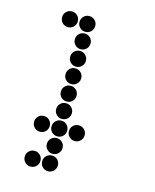

<svg xmlns="http://www.w3.org/2000/svg" viewBox="-129 -782 859 1064"><g transform="rotate(15 300.0 -250.0)"><path d="M149 -695Q131 -695 118 -682Q105 -669 105 -651V-649Q105 -631 118 -618Q131 -605 149 -605H151Q169 -605 182 -618Q195 -631 195 -649V-651Q195 -669 182 -682Q169 -695 151 -695ZM249 -695Q231 -695 218 -682Q205 -669 205 -651V-649Q205 -631 218 -618Q231 -605 249 -605H251Q269 -605 282 -618Q295 -631 295 -649V-651Q295 -669 282 -682Q269 -695 251 -695ZM249 -595Q231 -595 218 -582Q205 -569 205 -551V-549Q205 -531 218 -518Q231 -505 249 -505H251Q269 -505 282 -518Q295 -531 295 -549V-551Q295 -569 282 -582Q269 -595 251 -595ZM249 -495Q231 -495 218 -482Q205 -469 205 -451V-449Q205 -431 218 -418Q231 -405 249 -405H251Q269 -405 282 -418Q295 -431 295 -449V-451Q295 -469 282 -482Q269 -495 251 -495ZM249 -395Q231 -395 218 -382Q205 -369 205 -351V-349Q205 -331 218 -318Q231 -305 249 -305H251Q269 -305 282 -318Q295 -331 295 -349V-351Q295 -369 282 -382Q269 -395 251 -395ZM249 -295Q231 -295 218 -282Q205 -269 205 -251V-249Q205 -231 218 -218Q231 -205 249 -205H251Q269 -205 282 -218Q295 -231 295 -249V-251Q295 -269 282 -282Q269 -295 251 -295ZM249 -195Q231 -195 218 -182Q205 -169 205 -151V-149Q205 -131 218 -118Q231 -105 249 -105H251Q269 -105 282 -118Q295 -131 295 -149V-151Q295 -169 282 -182Q269 -195 251 -195ZM149 -95Q131 -95 118 -82Q105 -69 105 -51V-49Q105 -31 118 -18Q131 -5 149 -5H151Q169 -5 182 -18Q195 -31 195 -49V-51Q195 -69 182 -82Q169 -95 151 -95ZM249 -95Q231 -95 218 -82Q205 -69 205 -51V-49Q205 -31 218 -18Q231 -5 249 -5H251Q269 -5 282 -18Q295 -31 295 -49V-51Q295 -69 282 -82Q269 -95 251 -95ZM349 -95Q331 -95 318 -82Q305 -69 305 -51V-49Q305 -31 318 -18Q331 -5 349 -5H351Q369 -5 382 -18Q395 -31 395 -49V-51Q395 -69 382 -82Q369 -95 351 -95ZM249 5Q231 5 218 18Q205 31 205 49V51Q205 69 218 82Q231 95 249 95H251Q269 95 282 82Q295 69 295 51V49Q295 31 282 18Q269 5 251 5ZM149 105Q131 105 118 118Q105 131 105 149V151Q105 169 118 182Q131 195 149 195H151Q169 195 182 182Q195 169 195 151V149Q195 131 182 118Q169 105 151 105ZM249 105Q231 105 218 118Q205 131 205 149V151Q205 169 218 182Q231 195 249 195H251Q269 195 282 182Q295 169 295 151V149Q295 131 282 118Q269 105 251 105Z"/></g></svg>

Font: Doto Rounded Black
Style: Regular
Weight: 900
Monospace: yes
Version: Version 1.000